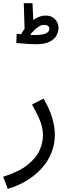

<svg xmlns="http://www.w3.org/2000/svg" viewBox="-45 -961 455 1211"><path d="M4 230 -25 154Q76 122 130.5 77.5Q185 33 205.5 -15Q226 -63 226 -107Q226 -135 220 -161Q214 -187 199 -220Q184 -253 157 -302L230 -339Q268 -274 284.5 -216Q301 -158 301 -114Q301 -51 280.5 0Q260 51 226.5 90.5Q193 130 153.5 158Q114 186 74.5 204Q35 222 4 230ZM180 -682Q162 -682 137.5 -683.5Q113 -685 91 -687Q69 -689 58 -690L60 -748Q66 -747 73 -746.5Q80 -746 88 -745Q98 -763 110 -779L105 -941H160L165 -835Q183 -848 202.5 -855.5Q222 -863 242 -863Q280 -863 302 -840Q324 -817 324 -783Q324 -763 312.5 -739.5Q301 -716 270 -699Q239 -682 180 -682ZM234 -804Q216 -804 199 -793Q182 -782 167.5 -767Q153 -752 145 -741Q161 -740 173 -740Q222 -740 244 -750.5Q266 -761 266 -778Q266 -792 257 -798Q248 -804 234 -804Z"/></svg>

Font: Go Noto Kurrent-Regular
Style: Regular
Weight: 400
Designer: Monotype Design Team
Foundry: Monotype Imaging Inc.
Version: Version 2.012; ttfautohint (v1.8.4.7-5d5b)